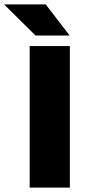

<svg xmlns="http://www.w3.org/2000/svg" viewBox="-82 -847 388 867"><path d="M233.5 0H52V-639H233.5ZM124.5 -827 231.5 -688V-686.5H78.5L-62 -825.5V-827Z"/></svg>

Font: Anek Latin ExtraBold
Style: Regular
Weight: 800
Designer: Yesha Goshar
Foundry: Ek Type
Version: Version 1.003